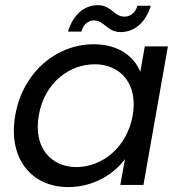

<svg xmlns="http://www.w3.org/2000/svg" viewBox="-20 -732 716 760"><path d="M40.4 -276C10.4 -105.6 103.9 8.5 249.8 8.5C350.9 8.5 431.5 -43.3 474.7 -102.3L456.3 0H547.8L644.6 -548.3H553.1L535.4 -447.5C512.8 -505 452.7 -556.8 350.9 -556.8C203.4 -556.8 70.4 -446.5 40.4 -276ZM505.1 -274.5C482.4 -146.5 382.5 -70.7 283 -70.7C182.6 -70.7 110.9 -146.8 133.6 -276C156.3 -405.3 255 -477.6 355.4 -477.6C454.9 -477.6 527.8 -401.8 505.1 -274.5ZM249.1 -607H301.9C311.1 -637 329.6 -651.2 351.9 -651.2C392.4 -651.2 404.4 -605 457.9 -605C510 -605 556.1 -640.8 577 -709.3H524.2C515.2 -679.8 494.8 -666.1 473 -666.1C431.3 -666.1 420.2 -711.5 367.2 -711.5C315.1 -711.5 270.2 -676.5 249.1 -607Z"/></svg>

Font: Poppins Devanagari Thin
Style: Italic
Weight: 100
Italic angle: -10°
Designer: Ninad Kale (Devanagari), Jonny Pinhorn (Latin)
Foundry: Indian Type Foundry
Version: 4.005